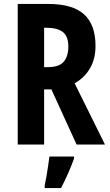

<svg xmlns="http://www.w3.org/2000/svg" viewBox="-20 -734 557 975"><path d="M224 -714Q348 -714 406.5 -661.5Q465 -609 465 -501Q465 -435 437 -387Q409 -339 359 -311L513 0H369L241 -280H204V0H70V-714ZM216 -593H204V-393H221Q281 -393 304 -421Q327 -449 327 -497Q327 -550 299 -571.5Q271 -593 216 -593ZM356 71Q343 108 325.5 147Q308 186 290 221H207V208Q211 191 215.5 164.5Q220 138 224 110.5Q228 83 231 61H356Z"/></svg>

Font: Noto Sans Sinhala UI ExtraCondensed
Style: Bold
Weight: 700
Width: 2
Designer: Jelle Bosma - Monotype Design Team
Foundry: Monotype Imaging Inc.
Version: Version 2.006; ttfautohint (v1.8.4.7-5d5b)